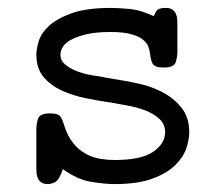

<svg xmlns="http://www.w3.org/2000/svg" viewBox="-20 -460 565 486"><path d="M72 -132Q72 -147 76.5 -160Q81 -173 107 -173Q127 -173 132.5 -165.5Q138 -158 142 -144Q151 -115 165.5 -97.5Q180 -80 197.5 -70.5Q215 -61 233.5 -58Q252 -55 270 -55Q338 -55 368 -76Q398 -97 398 -125Q398 -145 384.5 -158Q371 -171 351.5 -179Q332 -187 309.5 -191.5Q287 -196 269 -199Q234 -204 199 -211Q164 -218 136 -231Q108 -244 90 -265.5Q72 -287 72 -322Q72 -335 78 -355.5Q84 -376 104 -394.5Q124 -413 161.5 -426.5Q199 -440 262 -440Q276 -440 306 -437.5Q336 -435 369 -419Q371 -424 376 -432Q381 -440 399 -440Q410 -440 416 -436Q422 -432 425 -425.5Q428 -419 428.5 -412Q429 -405 429 -399V-330Q429 -315 424.5 -302Q420 -289 394 -289Q371 -289 366 -299.5Q361 -310 360 -323Q359 -333 355 -343Q351 -353 340 -361Q329 -369 310 -374Q291 -379 260 -379Q224 -379 200 -373.5Q176 -368 161 -360Q146 -352 139.5 -342Q133 -332 133 -322Q133 -307 144 -297.5Q155 -288 170.5 -281.5Q186 -275 202.5 -271.5Q219 -268 230 -267Q249 -263 265 -260.5Q281 -258 298 -255Q310 -253 336.5 -247Q363 -241 390.5 -227Q418 -213 438.5 -188.5Q459 -164 459 -125Q459 -107 451.5 -84.5Q444 -62 423 -41.5Q402 -21 365 -7.5Q328 6 269 6Q248 6 212 0.5Q176 -5 139 -32Q130 -4 119.5 1Q109 6 102 6Q91 6 85 2Q79 -2 76 -8.5Q73 -15 72.5 -22Q72 -29 72 -35Z"/></svg>

Font: CMU Typewriter Custom
Style: Regular
Weight: 500
Monospace: yes
Version: Version 0.7.0